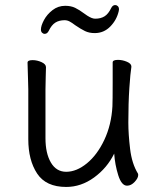

<svg xmlns="http://www.w3.org/2000/svg" viewBox="-20 -722 630 760"><path d="M355 -591Q333 -591 316.5 -599Q300 -607 278 -622Q265 -632 255.5 -637Q246 -642 236 -642Q214 -642 199 -632.5Q184 -623 173 -600Q167 -588 157 -588Q151 -588 146.5 -592.5Q142 -597 142 -605Q142 -620 154 -642.5Q166 -665 188 -682Q210 -699 238 -699Q261 -699 277.5 -691Q294 -683 314 -668Q316 -666 325.5 -660Q335 -654 342.5 -651Q350 -648 357 -648Q379 -648 394 -657.5Q409 -667 420 -690Q426 -702 436 -702Q442 -702 446.5 -697.5Q451 -693 451 -685Q451 -681 450 -678Q442 -643 416.5 -617Q391 -591 355 -591ZM109 -484Q127 -484 144.5 -476Q162 -468 162 -456Q162 -435 161 -419L160 -368V-175Q160 -115 181.5 -78.5Q203 -42 242 -42Q283 -42 324 -75.5Q365 -109 393 -168.5Q421 -228 425 -301Q426 -322 426 -395V-475Q426 -485 447 -485Q465 -485 482.5 -477.5Q500 -470 500 -459V-457Q496 -433 492 -373Q488 -313 488 -237Q488 -191 495 -132.5Q502 -74 526 -35Q527 -33 527 -29Q527 -17 513 -2Q499 13 483 13Q461 13 448 -28.5Q435 -70 432 -114Q404 -57 352.5 -19.5Q301 18 242 18Q162 18 127 -35Q92 -88 92 -171V-368L91 -406L89 -474Q89 -484 109 -484Z"/></svg>

Font: Iansui 0.93
Style: Regular
Weight: 400
Designer: But Ko / Fontworks Inc.
Foundry: zi-hi.com / Fontworks Inc.
Version: Version 0.931